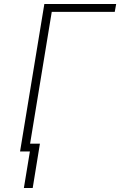

<svg xmlns="http://www.w3.org/2000/svg" viewBox="-20 -755 616 957"><path d="M143 182 179 -39H130L238 -696H552L559 -735H201L80 0H129L99 182Z"/></svg>

Font: Iosevka Sparkle Extralight
Style: Italic
Weight: 200
Italic angle: -9°
Designer: Belleve Invis
Foundry: Belleve Invis
Version: Version 4.5.0; ttfautohint (v1.8.3)